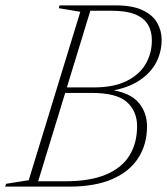

<svg xmlns="http://www.w3.org/2000/svg" viewBox="-48 -695 622 715"><path d="M274 -655 281 -675H381.5Q445 -675 482.8 -657.2Q520.5 -639.5 537.2 -610.2Q554 -581 554 -547Q554 -501.5 533.5 -462.2Q513 -423 470.5 -395Q428 -367 362 -356L363 -360.5Q435.5 -350.5 467.5 -313.5Q499.5 -276.5 499.5 -224Q499.5 -158 467.2 -107.2Q435 -56.5 370.5 -28.2Q306 0 209 0H75L80 -20H195Q287.5 -20 346.8 -45Q406 -70 434.2 -116Q462.5 -162 462.5 -225Q462.5 -280.5 424.8 -314.8Q387 -349 292 -349H180L187.5 -369.5H302Q374 -369.5 421.8 -392.5Q469.5 -415.5 493.5 -455.2Q517.5 -495 517.5 -545Q517.5 -580 502.2 -604.5Q487 -629 454.2 -642Q421.5 -655 368 -655ZM251 -651 171 -664.5 173.5 -675H294.5L88 0H-28.5L-25.5 -10.5L59 -24Z"/></svg>

Font: Newsreader 24pt ExtraLight
Style: Italic
Weight: 250
Italic angle: -17°
Designer: Hugues Gentile
Foundry: Production Type
Version: Version 1.003